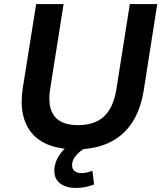

<svg xmlns="http://www.w3.org/2000/svg" viewBox="-20 -725 808 945"><path d="M353 10Q280 10 226 -9.5Q172 -29 138.5 -67.5Q105 -106 93 -162Q81 -218 92 -291L158 -705H293L227 -288Q213 -198 247.5 -153.5Q282 -109 364 -109Q445 -109 491 -151Q537 -193 552 -281L619 -705H754L687 -278Q672 -185 629.5 -120.5Q587 -56 517.5 -23Q448 10 353 10ZM354 200Q300 200 271.5 174Q243 148 248 103Q253 58 287 19Q321 -20 371 -42L406 0Q388 9 372.5 22Q357 35 347 50Q337 65 335 81Q333 105 346 116Q359 127 380 127Q394 127 407 124Q420 121 435 116L443 183Q422 191 401 195.5Q380 200 354 200Z"/></svg>

Font: Nunito Sans 8pt
Style: Bold Italic
Weight: 700
Italic angle: -9°
Version: Version 3.101;gftools[0.9.27]